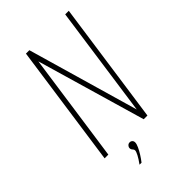

<svg xmlns="http://www.w3.org/2000/svg" viewBox="-221 -666 875 875"><g transform="rotate(-45 216.5 -229.0)"><path d="M43 0 127 -591H149L304 -54L380 -591H403L319 0H295L142 -526L67 0ZM135 133Q151 111 159 95.5Q167 80 167 73Q167 68 164.5 65Q162 62 159 58Q156 54 156 47Q156 41 161.5 35Q167 29 175 29Q183 29 188 34Q193 39 193 47Q193 57 186 72Q179 87 169 103Q159 119 148 133Z"/></g></svg>

Font: Alumni Sans Thin Thin
Style: Italic
Weight: 250
Italic angle: -8°
Version: Version 1.016